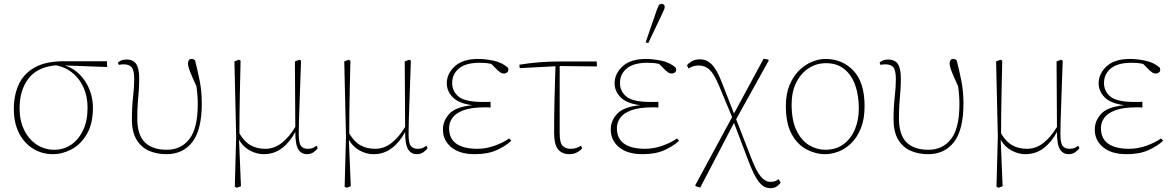

<svg xmlns="http://www.w3.org/2000/svg" viewBox="-20 -790 6114 1000"><path d="M255 13Q199 13 152.5 -15.5Q106 -44 79 -97Q52 -150 52 -223Q52 -294 77.5 -350Q103 -406 160.5 -438.5Q218 -471 312 -471H537L538 -441L319 -449Q364 -434 396.5 -400.5Q429 -367 446.5 -322.5Q464 -278 464 -229Q464 -146 432.5 -92Q401 -38 353 -12.5Q305 13 255 13ZM82 -226Q82 -161 106 -112.5Q130 -64 171 -37Q212 -10 263 -10Q311 -10 350 -36Q389 -62 412.5 -111Q436 -160 436 -228Q436 -314 392 -374Q348 -434 272 -450Q174 -441 128 -380.5Q82 -320 82 -226Z M847 13Q796 13 755.5 -5Q715 -23 691 -63Q667 -103 667 -168Q667 -233 673 -285Q679 -337 679 -377Q679 -424 666 -439.5Q653 -455 624 -455Q610 -455 599 -452L594 -464Q599 -469 610.5 -474.5Q622 -480 639 -480Q674 -480 689.5 -456.5Q705 -433 705 -380Q705 -345 702.5 -314.5Q700 -284 697.5 -251.5Q695 -219 695 -174Q695 -88 734 -49Q773 -10 849 -10Q923 -10 966.5 -66Q1010 -122 1010 -249Q1010 -293 1003 -341Q981 -389 970 -416.5Q959 -444 959 -460Q959 -469 963.5 -476Q968 -483 976 -483Q990 -483 996 -475Q1008 -429 1019.5 -372Q1031 -315 1031 -251Q1031 -114 982 -50.5Q933 13 847 13Z M1203 182 1210 -80 1201 -470 1224 -479 1233 -474Q1231 -378 1229.5 -311.5Q1228 -245 1227.5 -194Q1227 -143 1227 -95Q1253 -51 1286 -33Q1319 -15 1362 -15Q1409 -15 1448 -46Q1487 -77 1518 -129L1516 -470L1539 -479L1548 -474Q1545 -392 1543 -333Q1541 -274 1539.5 -231Q1538 -188 1537 -154.5Q1536 -121 1536 -90Q1536 -44 1548 -29.5Q1560 -15 1583 -15Q1600 -15 1609.5 -19.5Q1619 -24 1629 -31L1635 -18Q1628 -8 1613.5 2.5Q1599 13 1579 13Q1550 13 1534 -11.5Q1518 -36 1518 -103Q1491 -51 1449.5 -19Q1408 13 1354 13Q1317 13 1281.5 -6Q1246 -25 1225 -62L1235 180L1213 188Z M1775 182 1782 -80 1773 -470 1796 -479 1805 -474Q1803 -378 1801.5 -311.5Q1800 -245 1799.5 -194Q1799 -143 1799 -95Q1825 -51 1858 -33Q1891 -15 1934 -15Q1981 -15 2020 -46Q2059 -77 2090 -129L2088 -470L2111 -479L2120 -474Q2117 -392 2115 -333Q2113 -274 2111.5 -231Q2110 -188 2109 -154.5Q2108 -121 2108 -90Q2108 -44 2120 -29.5Q2132 -15 2155 -15Q2172 -15 2181.5 -19.5Q2191 -24 2201 -31L2207 -18Q2200 -8 2185.5 2.5Q2171 13 2151 13Q2122 13 2106 -11.5Q2090 -36 2090 -103Q2063 -51 2021.5 -19Q1980 13 1926 13Q1889 13 1853.5 -6Q1818 -25 1797 -62L1807 180L1785 188Z M2453 13Q2374 13 2330.5 -23Q2287 -59 2287 -115Q2287 -162 2321 -198Q2355 -234 2441 -242Q2370 -251 2338.5 -283Q2307 -315 2307 -356Q2307 -406 2348.5 -444.5Q2390 -483 2470 -483Q2509 -483 2552.5 -473.5Q2596 -464 2626 -437Q2631 -421 2622.5 -414Q2614 -407 2605 -407Q2595 -407 2588.5 -411Q2582 -415 2574 -422L2539 -457Q2521 -461 2507.5 -462Q2494 -463 2477 -463Q2406 -463 2370.5 -433.5Q2335 -404 2335 -358Q2335 -314 2369 -286.5Q2403 -259 2494 -259Q2502 -259 2511 -259Q2520 -259 2535 -260V-230Q2522 -231 2516.5 -231Q2511 -231 2507 -231Q2436 -231 2395 -216Q2354 -201 2336.5 -176.5Q2319 -152 2319 -123Q2319 -68 2357 -41.5Q2395 -15 2466 -15Q2511 -15 2556 -31Q2601 -47 2632 -69L2643 -57Q2613 -29 2566.5 -8Q2520 13 2453 13Z M2687 -435 2685 -453Q2734 -461 2786.5 -465.5Q2839 -470 2909 -470H3088L3089 -444L2895 -446V-95Q2895 -45 2911 -30Q2927 -15 2950 -15Q2970 -15 2982 -19.5Q2994 -24 3006 -31L3012 -18Q3004 -7 2986.5 3Q2969 13 2946 13Q2908 13 2887 -11.5Q2866 -36 2866 -100Q2866 -186 2868 -273Q2870 -360 2873 -445Z M3327 13Q3248 13 3204.5 -23Q3161 -59 3161 -115Q3161 -162 3195 -198Q3229 -234 3315 -242Q3244 -251 3212.5 -283Q3181 -315 3181 -356Q3181 -406 3222.5 -444.5Q3264 -483 3344 -483Q3383 -483 3426.5 -473.5Q3470 -464 3500 -437Q3505 -421 3496.5 -414Q3488 -407 3479 -407Q3469 -407 3462.5 -411Q3456 -415 3448 -422L3413 -457Q3395 -461 3381.5 -462Q3368 -463 3351 -463Q3280 -463 3244.5 -433.5Q3209 -404 3209 -358Q3209 -314 3243 -286.5Q3277 -259 3368 -259Q3376 -259 3385 -259Q3394 -259 3409 -260V-230Q3396 -231 3390.5 -231Q3385 -231 3381 -231Q3310 -231 3269 -216Q3228 -201 3210.5 -176.5Q3193 -152 3193 -123Q3193 -68 3231 -41.5Q3269 -15 3340 -15Q3385 -15 3430 -31Q3475 -47 3506 -69L3517 -57Q3487 -29 3440.5 -8Q3394 13 3327 13ZM3343 -570 3398 -730Q3405 -750 3410 -760Q3415 -770 3426 -770Q3432 -770 3437 -766Q3442 -762 3442 -754Q3442 -747 3438.5 -739.5Q3435 -732 3426 -712L3356 -565Z M3604 180 3601 175 3793 -180 3724 -346Q3699 -405 3675.5 -427Q3652 -449 3619 -449Q3603 -449 3589.5 -444.5Q3576 -440 3566 -433L3558 -450Q3566 -461 3583.5 -471Q3601 -481 3625 -481Q3661 -481 3687.5 -454Q3714 -427 3739 -362L3803 -199L3957 -484L3981 -480L3984 -475L3814 -169L3895 39Q3920 103 3943 130Q3966 157 3991 157Q4005 157 4014.5 154.5Q4024 152 4034 143L4046 160Q4038 173 4025 181.5Q4012 190 3992 190Q3958 190 3932.5 157.5Q3907 125 3878 48L3803 -150L3627 187Z M4278 13Q4228 13 4180.5 -12Q4133 -37 4103 -92Q4073 -147 4073 -238Q4073 -301 4092.5 -347.5Q4112 -394 4143 -424Q4174 -454 4210 -468.5Q4246 -483 4279 -483Q4368 -483 4425.5 -421.5Q4483 -360 4483 -238Q4483 -170 4464 -122.5Q4445 -75 4414.5 -45Q4384 -15 4348 -1Q4312 13 4278 13ZM4278 -10Q4334 -10 4373 -38.5Q4412 -67 4432.5 -116Q4453 -165 4453 -225Q4453 -294 4434 -347Q4415 -400 4377 -430.5Q4339 -461 4282 -461Q4232 -461 4191.5 -434.5Q4151 -408 4127 -360Q4103 -312 4103 -246Q4103 -163 4128.5 -110.5Q4154 -58 4194 -34Q4234 -10 4278 -10Z M4814 13Q4763 13 4722.5 -5Q4682 -23 4658 -63Q4634 -103 4634 -168Q4634 -233 4640 -285Q4646 -337 4646 -377Q4646 -424 4633 -439.5Q4620 -455 4591 -455Q4577 -455 4566 -452L4561 -464Q4566 -469 4577.5 -474.5Q4589 -480 4606 -480Q4641 -480 4656.5 -456.5Q4672 -433 4672 -380Q4672 -345 4669.5 -314.5Q4667 -284 4664.5 -251.5Q4662 -219 4662 -174Q4662 -88 4701 -49Q4740 -10 4816 -10Q4890 -10 4933.5 -66Q4977 -122 4977 -249Q4977 -293 4970 -341Q4948 -389 4937 -416.5Q4926 -444 4926 -460Q4926 -469 4930.5 -476Q4935 -483 4943 -483Q4957 -483 4963 -475Q4975 -429 4986.5 -372Q4998 -315 4998 -251Q4998 -114 4949 -50.5Q4900 13 4814 13Z M5170 182 5177 -80 5168 -470 5191 -479 5200 -474Q5198 -378 5196.5 -311.5Q5195 -245 5194.5 -194Q5194 -143 5194 -95Q5220 -51 5253 -33Q5286 -15 5329 -15Q5376 -15 5415 -46Q5454 -77 5485 -129L5483 -470L5506 -479L5515 -474Q5512 -392 5510 -333Q5508 -274 5506.5 -231Q5505 -188 5504 -154.5Q5503 -121 5503 -90Q5503 -44 5515 -29.5Q5527 -15 5550 -15Q5567 -15 5576.5 -19.5Q5586 -24 5596 -31L5602 -18Q5595 -8 5580.5 2.5Q5566 13 5546 13Q5517 13 5501 -11.5Q5485 -36 5485 -103Q5458 -51 5416.5 -19Q5375 13 5321 13Q5284 13 5248.5 -6Q5213 -25 5192 -62L5202 180L5180 188Z M5848 13Q5769 13 5725.5 -23Q5682 -59 5682 -115Q5682 -162 5716 -198Q5750 -234 5836 -242Q5765 -251 5733.5 -283Q5702 -315 5702 -356Q5702 -406 5743.5 -444.5Q5785 -483 5865 -483Q5904 -483 5947.5 -473.5Q5991 -464 6021 -437Q6026 -421 6017.5 -414Q6009 -407 6000 -407Q5990 -407 5983.5 -411Q5977 -415 5969 -422L5934 -457Q5916 -461 5902.5 -462Q5889 -463 5872 -463Q5801 -463 5765.5 -433.5Q5730 -404 5730 -358Q5730 -314 5764 -286.5Q5798 -259 5889 -259Q5897 -259 5906 -259Q5915 -259 5930 -260V-230Q5917 -231 5911.5 -231Q5906 -231 5902 -231Q5831 -231 5790 -216Q5749 -201 5731.5 -176.5Q5714 -152 5714 -123Q5714 -68 5752 -41.5Q5790 -15 5861 -15Q5906 -15 5951 -31Q5996 -47 6027 -69L6038 -57Q6008 -29 5961.5 -8Q5915 13 5848 13Z"/></svg>

Font: Source Serif 4 ExtraLight
Style: Regular
Weight: 200
Designer: Frank Grießhammer
Foundry: Adobe
Version: Version 4.005;hotconv 1.1.0;makeotfexe 2.6.0